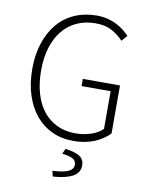

<svg xmlns="http://www.w3.org/2000/svg" viewBox="-96 -740 797 1028"><g transform="rotate(10 302.5 -226.0)"><path d="M338 12Q274 12 222 -12Q170 -36 133 -80.5Q96 -125 75.5 -188.5Q55 -252 55 -331Q55 -409 76 -472Q97 -535 135 -579.5Q173 -624 227 -647.5Q281 -671 346 -671Q379 -671 406.5 -664Q434 -657 456 -645.5Q478 -634 495.5 -620Q513 -606 526 -592L499 -561Q473 -589 437 -609Q401 -629 347 -629Q290 -629 245 -608Q200 -587 168.5 -548.5Q137 -510 120 -455Q103 -400 103 -331Q103 -262 119 -206.5Q135 -151 165.5 -112Q196 -73 240.5 -51.5Q285 -30 341 -30Q386 -30 425.5 -43Q465 -56 489 -80V-285H331V-324H533V-63Q502 -30 452.5 -9Q403 12 338 12ZM263 219 256 189Q321 185 345 172Q369 159 369 137Q369 114 348.5 103.5Q328 93 292 90L305 61Q362 69 385 85.5Q408 102 408 134Q408 173 371 193.5Q334 214 263 219Z"/></g></svg>

Font: hySource Sans Pro Light
Style: Regular
Weight: 300
Designer: Paul D. Hunt
Foundry: Adobe Systems Incorporated
Version: Version 2.021;PS 2.000;hotconv 1.0.86;makeotf.lib2.5.63406